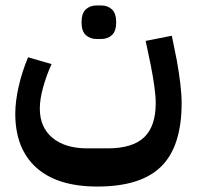

<svg xmlns="http://www.w3.org/2000/svg" viewBox="-20 -523 722 704"><path d="M337 161Q190 161 113 91.5Q36 22 36 -106Q36 -151 48.5 -206Q61 -261 83 -313L169 -288Q150 -246 138 -202.5Q126 -159 126 -125Q126 -56 172.5 -17.5Q219 21 300 21H374Q466 21 508.5 -19.5Q551 -60 551 -145Q551 -170 546 -206Q541 -242 533 -283L514 -373L610 -392L628 -303Q636 -259 641 -218Q646 -177 646 -145Q646 13 571.5 87Q497 161 337 161ZM334 -380Q310 -380 294.5 -394.5Q279 -409 279 -441Q279 -474 294.5 -488.5Q310 -503 334 -503H351Q375 -503 390.5 -488.5Q406 -474 406 -441Q406 -409 390.5 -394.5Q375 -380 351 -380Z"/></svg>

Font: IBM Plex Arabic SemiBold
Style: Regular
Weight: 600
Designer: Mike Abbink, Paul van der Laan, Pieter van Rosmalen, Wael Morcos, Khajak Apelian
Foundry: Bold Monday
Version: Version 1.0